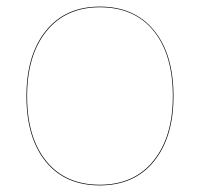

<svg xmlns="http://www.w3.org/2000/svg" viewBox="-20 -549 615 581"><path d="M60 -258Q60 -383 119 -456Q178 -529 282 -529Q387 -529 446 -457Q505 -385 505 -258Q505 -134 446 -61Q387 12 282 12Q177 12 118.5 -60Q60 -132 60 -258ZM503 -258Q503 -384 445 -455.5Q387 -527 282 -527Q179 -527 120.5 -454.5Q62 -382 62 -258Q62 -133 120 -61.5Q178 10 282 10Q386 10 444.5 -62.5Q503 -135 503 -258Z"/></svg>

Font: FiraGO Two
Style: Regular
Weight: 100
Designer: bBox Type
Foundry: bBox Type GmbH
Version: Version 1.001